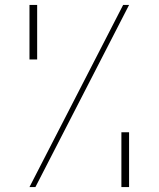

<svg xmlns="http://www.w3.org/2000/svg" viewBox="-20 -755 640 775"><path d="M99 -515V-735H130V-515ZM99 0 477 -735H501L123 0ZM470 0V-221H501V0Z"/></svg>

Font: Zed Sans Thin Extended
Style: Regular
Weight: 100
Width: 7
Designer: Belleve Invis
Foundry: Belleve Invis
Version: Version 1.0.0; ttfautohint (v1.8.4)